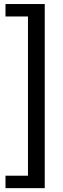

<svg xmlns="http://www.w3.org/2000/svg" viewBox="-20 -745 318 972"><path d="M7.8 207.5H206.5V-724.6H7.8V-661.6H121.6V144.5H7.8Z"/></svg>

Font: Arimo
Style: Regular
Weight: 400
Designer: Steve Matteson
Foundry: Monotype Imaging Inc.
Version: Version 1.32